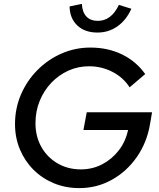

<svg xmlns="http://www.w3.org/2000/svg" viewBox="-20 -953 816 985"><path d="M387 12Q316 12 256 -13Q196 -38 151.5 -82.5Q107 -127 82 -187Q57 -247 57 -316Q57 -397 87.5 -468Q118 -539 172 -593.5Q226 -648 296 -678.5Q366 -709 444 -709Q533 -709 605.5 -674Q678 -639 725 -573L645 -505Q612 -556 556.5 -584.5Q501 -613 437 -613Q380 -613 330.5 -590.5Q281 -568 243 -528Q205 -488 183.5 -435Q162 -382 162 -321Q162 -253 192 -199.5Q222 -146 275 -115Q328 -84 395 -84Q454 -84 504 -110Q554 -136 589 -181Q624 -226 637 -286H408L425 -377H760L750 -318Q734 -222 682 -147.5Q630 -73 553.5 -30.5Q477 12 387 12ZM480 -786Q415 -786 376.5 -822.5Q338 -859 337 -920L400 -933Q402 -891 423 -868.5Q444 -846 482 -846Q551 -846 590 -928L654 -908Q627 -849 582 -817.5Q537 -786 480 -786Z"/></svg>

Font: Red Hat Display SemiBold
Style: Italic
Weight: 600
Italic angle: -12°
Designer: Pentagram, MCKL
Foundry: Pentagram, MCKL
Version: Version 1.023